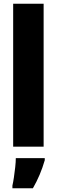

<svg xmlns="http://www.w3.org/2000/svg" viewBox="-20 -780 303 1021"><path d="M212 0H50V-760H212ZM218 72Q195 152 155 221H46V207Q50 190 54 163Q58 136 61 108.5Q64 81 64 61H218Z"/></svg>

Font: Noto Sans Thai Looped ExtraCondensed Black
Style: Regular
Weight: 900
Width: 2
Designer: Sasikarn Vongin, Ben Mitchell
Foundry: The Fontpad Ltd
Version: Version 1.001; ttfautohint (v1.8.4.7-5d5b)